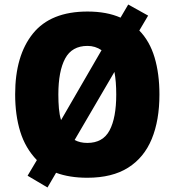

<svg xmlns="http://www.w3.org/2000/svg" viewBox="-20 -776 772 849"><path d="M685 -358Q685 -244 651 -161.5Q617 -79 546.5 -34.5Q476 10 366 10Q287 10 228 -12L190 53L102 1L143 -68Q92 -121 69.5 -194Q47 -267 47 -359Q47 -530 125.5 -627.5Q204 -725 367 -725Q452 -725 513 -698L547 -756L635 -707L596 -641Q642 -594 663.5 -522Q685 -450 685 -358ZM238 -358Q238 -325 240.5 -296.5Q243 -268 250 -245L429 -554Q401 -573 367 -573Q298 -573 268 -517Q238 -461 238 -358ZM494 -358Q494 -416 486 -458L310 -157Q334 -144 366 -144Q435 -144 464.5 -199.5Q494 -255 494 -358Z"/></svg>

Font: Noto Sans Khmer UI SemiCondensed Black
Style: Regular
Weight: 900
Width: 4
Designer: Danh Hong and the Monotype Design Team
Foundry: Monotype Imaging Inc.
Version: Version 2.002; ttfautohint (v1.8.4.7-5d5b)